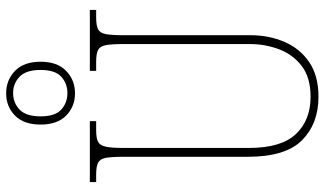

<svg xmlns="http://www.w3.org/2000/svg" viewBox="-230 -788 1029 608"><g transform="rotate(-90 284.0 -484.5)"><path d="M281 10Q196 10 143.5 -42Q91 -94 91 -214V-608Q91 -646 87.5 -664Q84 -682 72 -688Q60 -694 35 -694H11V-714H204V-694H175Q150 -694 138.5 -688Q127 -682 123 -663.5Q119 -645 119 -606V-210Q119 -108 163 -61.5Q207 -15 281 -15Q342 -15 378.5 -43Q415 -71 431.5 -115Q448 -159 448 -207V-607Q448 -645 444.5 -663.5Q441 -682 429 -688Q417 -694 392 -694H363V-714H556V-694H532Q507 -694 495 -688Q483 -682 479.5 -663.5Q476 -645 476 -607V-205Q476 -147 455 -98Q434 -49 391 -19.5Q348 10 281 10ZM292 -761Q250 -761 221.5 -789Q193 -817 193 -870Q193 -923 221.5 -951Q250 -979 292 -979Q334 -979 363 -951Q392 -923 392 -870Q392 -817 363 -789Q334 -761 292 -761ZM293 -785Q323 -785 344.5 -804.5Q366 -824 366 -870Q366 -916 344.5 -936.5Q323 -957 293 -957Q262 -957 240.5 -936.5Q219 -916 219 -870Q219 -824 240.5 -804.5Q262 -785 293 -785Z"/></g></svg>

Font: Noto Serif Armenian Condensed Thin
Style: Regular
Weight: 100
Width: 3
Designer: Monotype Design Team
Foundry: Monotype Imaging Inc.
Version: Version 2.008; ttfautohint (v1.8.4.7-5d5b)